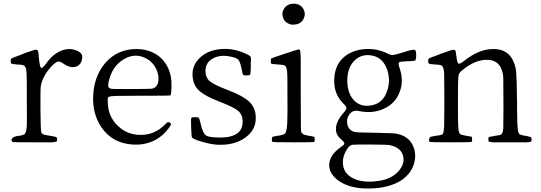

<svg xmlns="http://www.w3.org/2000/svg" viewBox="-20 -785 2985 1059"><path d="M264.6 0Q286.1 -1 291 -3.9Q294.9 -5.9 294.9 -12.7Q294.9 -14.6 294.9 -15.6Q294.9 -26.4 290.5 -28.8Q286.1 -31.2 261.7 -35.2Q230.5 -40 221.2 -43Q211.9 -45.9 208 -55.7Q204.1 -62.5 203.1 -182.1Q202.1 -301.8 206.1 -316.4Q220.7 -376 268.6 -423.8Q288.1 -443.4 299.3 -445.3Q310.5 -447.3 329.1 -434.6Q369.1 -406.2 400.9 -418Q432.6 -429.7 433.6 -471.7Q434.6 -490.2 410.2 -502.9Q367.2 -524.4 319.3 -505.9Q271.5 -487.3 234.4 -434.6Q212.9 -405.3 206.1 -411.1Q199.2 -417 194.3 -467.8Q194.3 -470.7 193.4 -475.6Q192.4 -500 189.5 -504.9Q184.6 -512.7 169.9 -509.8Q159.2 -506.8 120.1 -493.2Q112.3 -490.2 108.4 -488.3Q100.6 -485.4 88.9 -480.5Q50.8 -466.8 44.9 -463.4Q39.1 -460 39.1 -451.2Q39.1 -449.2 39.1 -448.2Q39.1 -436.5 43 -434.1Q46.9 -431.6 71.3 -429.7Q76.2 -429.7 84 -428.7Q108.4 -427.7 114.3 -421.9Q124 -415 126 -387.7Q127.9 -368.2 127.9 -296.9Q127.9 -268.6 127.9 -252Q127.9 -240.2 127.9 -218.8Q128.9 -121.1 127.9 -93.8Q126 -56.6 117.2 -46.9Q110.4 -39.1 85.9 -36.1Q80.1 -35.2 77.1 -35.2Q54.7 -31.2 46.9 -22Q39.1 -12.7 48.8 -2Q52.7 0 169.9 0Q177.7 0 191.4 0Q249 0 264.6 0Z M914.1 -83Q922.9 -95.7 923.3 -99.6Q923.8 -103.5 916.5 -108.4Q909.2 -113.3 905.8 -111.8Q902.3 -110.4 889.6 -97.7Q832 -40 754.9 -41Q681.6 -41 628.9 -91.8Q574.2 -144.5 574.2 -226.6Q574.2 -228.5 574.2 -232.4Q573.2 -246.1 579.1 -250Q586.9 -254.9 617.2 -255.9Q639.6 -256.8 722.7 -256.8Q743.2 -256.8 753.9 -256.8Q916 -256.8 919.9 -258.8Q924.8 -263.7 925.8 -300.8Q926.8 -337.9 922.9 -359.4Q909.2 -431.6 858.9 -472.7Q808.6 -513.7 733.4 -514.6Q627 -514.6 559.6 -436.5Q500 -365.2 494.1 -261.2Q488.3 -157.2 540 -82Q597.7 2 704.1 11.7Q769.5 17.6 823.7 -6.8Q877.9 -31.2 914.1 -83ZM590.8 -295.9Q580.1 -299.8 577.6 -307.6Q575.2 -315.4 579.1 -333Q597.7 -419.9 663.1 -458.5Q728.5 -497.1 793 -459Q824.2 -440.4 841.8 -404.3Q857.4 -370.1 853.5 -338.9Q849.6 -306.6 823.2 -296.9Q814.5 -293.9 707 -293.9Q598.6 -293 590.8 -295.9Z M1390.6 -141.6Q1388.7 -192.4 1353.5 -225.1Q1318.4 -257.8 1232.4 -290Q1160.2 -317.4 1136.7 -337.4Q1113.3 -357.4 1113.3 -393.6Q1113.3 -438.5 1152.3 -461.4Q1191.4 -484.4 1248 -473.6Q1284.2 -466.8 1294.4 -455.6Q1304.7 -444.3 1313.5 -401.4Q1313.5 -399.4 1314.5 -395.5Q1318.4 -376 1320.8 -372.6Q1323.2 -369.1 1335 -369.1Q1337.9 -369.1 1339.8 -369.1Q1341.8 -369.1 1343.8 -369.1Q1357.4 -369.1 1359.9 -374Q1362.3 -378.9 1363.3 -410.2Q1363.3 -418 1363.3 -422.4Q1363.3 -426.8 1363.3 -434.6Q1365.2 -464.8 1362.8 -470.7Q1360.4 -476.6 1347.7 -483.4Q1344.7 -484.4 1342.8 -485.4Q1267.6 -522.5 1190.4 -513.7Q1117.2 -504.9 1075.2 -459Q1031.2 -411.1 1044.9 -344.7Q1052.7 -305.7 1084 -279.8Q1115.2 -253.9 1187.5 -225.6Q1269.5 -194.3 1293.9 -173.3Q1318.4 -152.3 1318.4 -114.3Q1318.4 -26.4 1194.3 -26.4Q1133.8 -26.4 1116.2 -38.1Q1098.6 -49.8 1087.9 -97.7Q1079.1 -134.8 1076.2 -135.7Q1072.3 -138.7 1055.7 -138.7Q1038.1 -138.7 1036.1 -135.7Q1032.2 -132.8 1034.2 -80.6Q1036.1 -28.3 1040 -25.4Q1049.8 -15.6 1094.7 -2.9Q1137.7 9.8 1171.9 12.7Q1268.6 19.5 1331.5 -24.9Q1394.5 -69.3 1390.6 -141.6Z M1713.9 -30.3Q1712.9 -31.2 1701.2 -33.2Q1689.5 -35.2 1683.6 -36.1Q1662.1 -40 1654.8 -43.5Q1647.5 -46.9 1642.6 -54.7Q1639.6 -59.6 1639.6 -89.8Q1638.7 -119.1 1638.7 -283.2Q1638.7 -297.9 1638.7 -324.2Q1638.7 -428.7 1638.7 -457Q1637.7 -496.1 1635.7 -505.9Q1633.8 -512.7 1627 -511.7Q1625 -511.7 1624 -511.7Q1620.1 -511.7 1549.8 -488.3Q1479.5 -464.8 1476.6 -462.9Q1473.6 -460.9 1473.6 -448.2Q1473.6 -435.5 1476.1 -433.6Q1478.5 -431.6 1509.8 -429.7Q1513.7 -429.7 1521.5 -428.7Q1544.9 -427.7 1551.8 -422.9Q1560.5 -417 1563.5 -392.6Q1565.4 -375 1565.4 -309.6Q1565.4 -293 1565.4 -283.2Q1565.4 -278.3 1565.4 -267.6Q1566.4 -143.6 1564.5 -110.4Q1562.5 -63.5 1553.7 -50.8Q1547.9 -42 1524.4 -38.1Q1521.5 -37.1 1520.5 -37.1Q1516.6 -36.1 1510.7 -36.1Q1487.3 -32.2 1483.4 -30.3Q1479.5 -28.3 1479.5 -21.5Q1479.5 -18.6 1479.5 -17.6Q1479.5 -6.8 1481.4 -2.9Q1483.4 0 1597.7 0Q1710.9 0 1713.4 -2.4Q1715.8 -4.9 1715.8 -17.1Q1715.8 -29.3 1713.9 -30.3ZM1602.5 -649.4Q1639.6 -651.4 1654.3 -680.7Q1668 -709 1653.3 -735.4Q1636.7 -764.6 1599.6 -764.6Q1566.4 -764.6 1548.8 -740.2Q1532.2 -716.8 1540 -690.4Q1548.8 -661.1 1580.1 -651.4Q1588.9 -647.5 1602.5 -649.4Z M2186.5 213.9Q2240.2 181.6 2260.7 126Q2279.3 73.2 2260.7 25.4Q2241.2 -24.4 2188.5 -42Q2168 -48.8 2148.4 -49.8Q2130.9 -50.8 2050.8 -52.7H2047.9Q1946.3 -53.7 1933.6 -57.6Q1902.3 -67.4 1895.5 -100.6Q1889.6 -130.9 1907.2 -154.3Q1925.8 -179.7 1958 -172.9Q2037.1 -156.2 2099.6 -186.5Q2160.2 -214.8 2183.6 -275.4Q2209 -337.9 2183.6 -411.1Q2174.8 -436.5 2181.6 -441.4Q2188.5 -446.3 2230.5 -447.3Q2263.7 -448.2 2269 -451.2Q2274.4 -454.1 2275.4 -472.7Q2276.4 -505.9 2268.6 -509.8Q2260.7 -513.7 2221.7 -502Q2217.8 -501 2210 -498Q2159.2 -482.4 2147.5 -481.4Q2135.7 -480.5 2116.2 -490.2L2114.3 -491.2Q2059.6 -517.6 1998 -514.6Q1936.5 -511.7 1890.6 -480.5Q1829.1 -438.5 1823.7 -353.5Q1818.4 -268.6 1873 -214.8Q1891.6 -197.3 1891.1 -188.5Q1890.6 -179.7 1871.1 -158.2Q1837.9 -120.1 1833.5 -83.5Q1829.1 -46.9 1854.5 -23.4Q1856.4 -21.5 1862.3 -16.1Q1868.2 -10.7 1870.1 -8.8Q1880.9 2 1878.9 8.3Q1877 14.6 1857.4 28.3Q1797.9 70.3 1795.9 122.1Q1793.9 171.9 1843.8 209Q1895.5 248 1980.5 253.9Q2106.4 260.7 2186.5 213.9ZM1871.1 109.4Q1871.1 80.1 1887.2 49.3Q1903.3 18.6 1921.9 13.7Q1930.7 11.7 2025.9 12.2Q2121.1 12.7 2130.9 15.6Q2191.4 29.3 2203.1 74.2Q2214.8 116.2 2179.7 157.2Q2141.6 201.2 2074.2 211.9Q1983.4 226.6 1927.2 198.2Q1871.1 169.9 1871.1 109.4ZM1895.5 -339.8Q1895.5 -412.1 1936 -451.7Q1976.6 -491.2 2037.1 -477.5Q2092.8 -464.8 2115.2 -401.4Q2135.7 -341.8 2115.2 -283.2Q2093.8 -219.7 2038.1 -206.1Q1975.6 -190.4 1936 -228Q1896.5 -265.6 1895.5 -339.8Z M2582 -30.3Q2581.1 -31.2 2569.3 -33.2Q2557.6 -35.2 2551.8 -36.1Q2547.9 -37.1 2541 -38.1Q2521.5 -41 2516.6 -46.9Q2509.8 -54.7 2507.8 -82Q2505.9 -102.5 2505.9 -175.8Q2505.9 -200.2 2505.9 -213.9Q2505.9 -226.6 2505.9 -249Q2505.9 -346.7 2508.3 -364.7Q2510.7 -382.8 2525.4 -394.5Q2527.3 -396.5 2529.3 -397.5Q2597.7 -454.1 2662.6 -455.1Q2727.5 -456.1 2747.1 -400.4Q2754.9 -379.9 2755.9 -356.4Q2756.8 -333 2756.8 -212.9Q2756.8 -197.3 2756.8 -170.9Q2756.8 -98.6 2755.9 -79.1Q2753.9 -52.7 2746.1 -44.9Q2740.2 -39.1 2717.8 -37.1Q2710.9 -36.1 2706.1 -35.2Q2705.1 -35.2 2702.1 -34.2Q2680.7 -31.2 2677.2 -29.8Q2673.8 -28.3 2673.8 -19.5Q2673.8 -17.6 2673.8 -16.6Q2673.8 -15.6 2673.8 -12.7Q2673.8 -5.9 2676.8 -3.9Q2681.6 -1 2703.1 0Q2717.8 0 2772.5 0Q2785.2 0 2792 0Q2798.8 0 2812.5 0Q2868.2 0 2882.8 0Q2903.3 -1 2909.2 -3.9Q2912.1 -5.9 2912.1 -12.7Q2912.1 -14.6 2912.1 -15.6Q2912.1 -25.4 2907.7 -28.3Q2903.3 -31.2 2882.8 -35.2Q2878.9 -36.1 2871.1 -37.1Q2850.6 -40 2844.7 -45.9Q2836.9 -53.7 2835 -81.1Q2833 -100.6 2832 -174.8Q2832 -201.2 2832 -216.8Q2830.1 -353.5 2827.1 -387.2Q2824.2 -420.9 2808.6 -453.1Q2778.3 -515.6 2699.2 -514.6Q2620.1 -513.7 2540 -449.2Q2515.6 -429.7 2508.3 -434.6Q2501 -439.5 2497.1 -476.6Q2497.1 -478.5 2496.1 -481.4Q2494.1 -502 2491.2 -506.8Q2486.3 -512.7 2470.7 -508.8Q2460 -505.9 2418.9 -491.2Q2414.1 -489.3 2411.1 -488.3Q2403.3 -485.4 2391.6 -480.5Q2353.5 -466.8 2347.7 -463.4Q2341.8 -460 2341.8 -451.2Q2341.8 -449.2 2341.8 -448.2Q2341.8 -436.5 2345.7 -434.1Q2349.6 -431.6 2374 -429.7Q2378.9 -429.7 2387.7 -428.7Q2412.1 -427.7 2418 -421.9Q2426.8 -414.1 2429.7 -383.8Q2430.7 -361.3 2430.7 -280.3Q2430.7 -249 2430.7 -230.5Q2430.7 -213.9 2430.7 -185.5Q2430.7 -105.5 2429.7 -84Q2427.7 -54.7 2421.9 -45.9Q2417 -40 2399.4 -38.1Q2393.6 -38.1 2389.6 -37.1Q2377 -35.2 2357.4 -31.2Q2350.6 -30.3 2347.7 -19.5Q2344.7 -8.8 2349.6 -2.9Q2351.6 0 2465.8 0Q2579.1 0 2581.5 -2.4Q2584 -4.9 2584 -17.1Q2584 -29.3 2582 -30.3Z"/></svg>

Font: Bpmf GenWan Min R
Style: R
Weight: 400
Foundry: But Ko
Version: Version 1.320